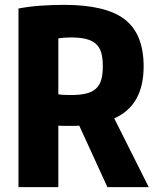

<svg xmlns="http://www.w3.org/2000/svg" viewBox="-20 -770 640 790"><path d="M306 -253Q297 -252 288 -252Q279 -252 270 -252Q268 -252 260.5 -252Q253 -252 245 -252Q237 -252 229.5 -252.5Q222 -253 220 -253V0H56V-735Q98 -743 145.5 -746.5Q193 -750 244 -750Q416 -750 493.5 -690Q571 -630 571 -497Q571 -336 450 -283L592 0H422ZM273 -379Q309 -379 334 -385Q359 -391 374.5 -405Q390 -419 396.5 -441.5Q403 -464 403 -497Q403 -531 396.5 -553.5Q390 -576 374 -590Q358 -604 332.5 -610Q307 -616 270 -616Q262 -616 246.5 -615Q231 -614 220 -612V-382Q231 -380 246.5 -379.5Q262 -379 273 -379Z"/></svg>

Font: Encode Sans Compressed
Style: ExtraBold
Weight: 800
Designer: Pablo Impallari, Andres Torresi
Foundry: Pablo Impallari, Andres Torresi
Version: Version 1.000; ttfautohint (v1.00) -l 8 -r 50 -G 200 -x 14 -